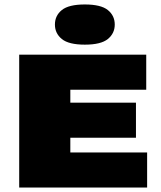

<svg xmlns="http://www.w3.org/2000/svg" viewBox="-20 -840 723 860"><path d="M66 0V-595H635V-438H295V-157H639V0ZM179 -223V-380H589V-223ZM360 -640Q288 -640 257 -665.2Q226 -690.5 226 -730Q226 -770 257 -795Q288 -820 360 -820Q432 -820 463 -795Q494 -770 494 -730Q494 -690.5 463 -665.2Q432 -640 360 -640Z"/></svg>

Font: Encode Sans SC Expanded Black
Style: Regular
Weight: 900
Width: 7
Designer: Multiple Designers
Foundry: Impallari Type
Version: Version 3.002